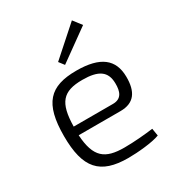

<svg xmlns="http://www.w3.org/2000/svg" viewBox="-176 -837 886 961"><g transform="rotate(-30 267.0 -357.0)"><path d="M243 -550 421 -678 384 -726 220 -580ZM368 -211C447 -211 480 -259 479 -346C478 -446 416 -497 277 -497C123 -497 60 -433 60 -244C60 -58 123 12 285 12C340 12 427 4 468 -12L461 -55C415 -49 351 -43 294 -43C183 -43 134 -79 126 -211ZM126 -261C128 -398 167 -442 280 -442C374 -442 414 -413 415 -345C416 -297 403 -261 353 -261Z"/></g></svg>

Font: SnT
Style: Regular
Weight: 300
Designer: Natanael Gama
Version: Version 1.001;PS 001.001;hotconv 1.0.70;makeotf.lib2.5.58329